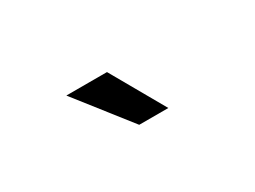

<svg xmlns="http://www.w3.org/2000/svg" viewBox="-27 -897 652 491"><g transform="rotate(-30 299.5 -652.0)"><path d="M288 -573H374L284 -731H164Z"/></g></svg>

Font: Source Code Pro Semibold
Style: Regular
Weight: 600
Monospace: yes
Designer: Paul D. Hunt
Foundry: Adobe Systems Incorporated
Version: Version 1.017;PS 1.000;hotconv 1.0.70;makeotf.lib2.5.5900